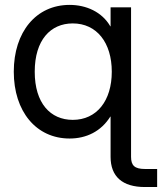

<svg xmlns="http://www.w3.org/2000/svg" viewBox="-20 -545 649 769"><path d="M258.8 9.8C325.7 9.8 384.8 -18.6 421.9 -78.1H422.9V83C422.9 162.1 470.2 204.1 560.5 204.1H609.4V131.8H560.5C519 131.8 504.9 117.7 504.9 83V-515.6H422.9V-439.5H421.9C388.7 -497.1 325.7 -525.4 258.8 -525.4C124.5 -525.4 35.2 -417 35.2 -257.8C35.2 -99.1 124.5 9.8 258.8 9.8ZM271.5 -64.9C182.1 -64.9 119.1 -131.3 119.1 -257.8C119.1 -384.3 182.1 -451.2 271.5 -451.2C367.2 -451.2 427.7 -374.5 427.7 -257.8C427.7 -141.1 367.2 -64.9 271.5 -64.9Z"/></svg>

Font: Raveo Display Display
Style: Regular
Weight: 400
Designer: Jakub Foglar, Rasmus Andersson (Inter)
Foundry: Jakubfoglar.com
Version: Version 1.100;Glyphs 3.2.3 (3260)